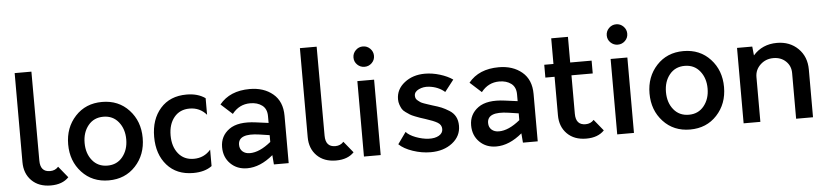

<svg xmlns="http://www.w3.org/2000/svg" viewBox="-45 -1004 5456 1268"><g transform="rotate(-5 2683.5 -370.0)"><path d="M249 10Q169 10 122 -37Q75 -84 75 -160V-750H186L187 -160Q187 -85 252 -85Q286 -85 307 -109L368 -34Q326 10 249 10Z M811 -64.5Q742 10 633 10Q524 10 455 -64.5Q386 -139 386 -250Q386 -361 455 -435.5Q524 -510 633 -510Q742 -510 811 -435.5Q880 -361 880 -250Q880 -139 811 -64.5ZM532.5 -134Q570 -88 633 -88Q696 -88 733.5 -134.5Q771 -181 771 -250Q771 -319 733.5 -365.5Q696 -412 633 -412Q570 -412 532.5 -366Q495 -320 495 -250Q495 -180 532.5 -134Z M1193 10Q1083 10 1019.5 -62Q956 -134 956 -250Q956 -366 1019.5 -438Q1083 -510 1193 -510Q1268 -510 1317 -475V-365Q1273 -416 1205 -416Q1140 -416 1102.5 -370Q1065 -324 1065 -250Q1065 -176 1102.5 -129.5Q1140 -83 1205 -83Q1273 -83 1317 -134V-25Q1270 10 1193 10Z M1612 -510Q1705 -510 1765.5 -459.5Q1826 -409 1826 -314V0H1728L1723 -62Q1637 10 1551 10Q1484 10 1440.5 -33Q1397 -76 1397 -143Q1397 -217 1456.5 -260Q1516 -303 1634 -287L1717 -276V-321Q1717 -369 1686 -392.5Q1655 -416 1607 -416Q1534 -416 1487 -356L1411 -425Q1480 -510 1612 -510ZM1510 -149Q1510 -121 1528.5 -104.5Q1547 -88 1577 -88Q1641 -88 1717 -150V-195L1651 -205Q1510 -226 1510 -149Z M2140 10Q2060 10 2013 -37Q1966 -84 1966 -160V-750H2077L2078 -160Q2078 -85 2143 -85Q2177 -85 2198 -109L2259 -34Q2217 10 2140 10Z M2429 -609.5Q2409 -590 2381 -590Q2353 -590 2333 -609.5Q2313 -629 2313 -657Q2313 -685 2333 -705Q2353 -725 2381 -725Q2409 -725 2429 -705Q2449 -685 2449 -657Q2449 -629 2429 -609.5ZM2325 0V-500H2436V0Z M2767 10Q2708 10 2649 -10Q2590 -30 2558 -61L2613 -138Q2633 -115 2676.5 -98.5Q2720 -82 2761 -80Q2803 -78 2829.5 -93.5Q2856 -109 2856 -136Q2856 -164 2830 -179.5Q2804 -195 2750 -212Q2725 -220 2716 -223Q2707 -226 2684 -235Q2661 -244 2651 -250.5Q2641 -257 2624.5 -268.5Q2608 -280 2601 -292Q2594 -304 2588 -321Q2582 -338 2582 -357Q2582 -423 2637.5 -466.5Q2693 -510 2773 -510Q2822 -510 2872.5 -494.5Q2923 -479 2957 -455L2897 -378Q2855 -415 2793 -422Q2756 -426 2725.5 -411.5Q2695 -397 2695 -371Q2695 -361 2698.5 -353Q2702 -345 2711.5 -337.5Q2721 -330 2727.5 -325.5Q2734 -321 2751 -315Q2768 -309 2776 -306.5Q2784 -304 2805 -297Q2843 -286 2864.5 -277Q2886 -268 2913.5 -251Q2941 -234 2954.5 -208.5Q2968 -183 2968 -148Q2968 -79 2911 -34.5Q2854 10 2767 10Z M3263 -510Q3356 -510 3416.5 -459.5Q3477 -409 3477 -314V0H3379L3374 -62Q3288 10 3202 10Q3135 10 3091.5 -33Q3048 -76 3048 -143Q3048 -217 3107.5 -260Q3167 -303 3285 -287L3368 -276V-321Q3368 -369 3337 -392.5Q3306 -416 3258 -416Q3185 -416 3138 -356L3062 -425Q3131 -510 3263 -510ZM3161 -149Q3161 -121 3179.5 -104.5Q3198 -88 3228 -88Q3292 -88 3368 -150V-195L3302 -205Q3161 -226 3161 -149Z M3857 -109 3918 -34Q3876 10 3799 10Q3719 10 3672 -37Q3625 -84 3625 -160V-415H3564V-500H3625V-670H3736V-500H3878V-415H3737V-160Q3737 -85 3802 -85Q3836 -85 3857 -109Z M4108 -609.5Q4088 -590 4060 -590Q4032 -590 4012 -609.5Q3992 -629 3992 -657Q3992 -685 4012 -705Q4032 -725 4060 -725Q4088 -725 4108 -705Q4128 -685 4128 -657Q4128 -629 4108 -609.5ZM4004 0V-500H4115V0Z M4665 -64.5Q4596 10 4487 10Q4378 10 4309 -64.5Q4240 -139 4240 -250Q4240 -361 4309 -435.5Q4378 -510 4487 -510Q4596 -510 4665 -435.5Q4734 -361 4734 -250Q4734 -139 4665 -64.5ZM4386.5 -134Q4424 -88 4487 -88Q4550 -88 4587.5 -134.5Q4625 -181 4625 -250Q4625 -319 4587.5 -365.5Q4550 -412 4487 -412Q4424 -412 4386.5 -366Q4349 -320 4349 -250Q4349 -180 4386.5 -134Z M5107 -510Q5192 -510 5247 -456Q5302 -402 5302 -316V0H5190V-303Q5190 -350 5157.5 -381Q5125 -412 5075 -412Q5024 -412 4988.5 -378.5Q4953 -345 4953 -297V0H4842V-500H4943L4949 -441Q5010 -510 5107 -510Z"/></g></svg>

Font: Orkney Medium
Style: Regular
Weight: 500
Designer: Samuel Oakes and Alfredo Marco Pradil
Foundry: Alfredo Marco Pradil
Version: 1.0; ttfautohint (v1.5)